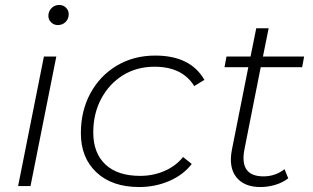

<svg xmlns="http://www.w3.org/2000/svg" viewBox="-20 -750 1261 774"><path d="M53 0 157 -522H207L103 0ZM213 -649Q197 -649 186 -660Q175 -671 175 -686Q175 -704 187.5 -717Q200 -730 219 -730Q235 -730 246 -719Q257 -708 257 -693Q257 -674 244.5 -661.5Q232 -649 213 -649Z M541 4Q432 4 369 -55Q306 -114 306 -213Q306 -303 344.5 -374Q383 -445 451 -485.5Q519 -526 606 -526Q748 -526 804 -428L763 -403Q715 -481 603 -481Q531 -481 475.5 -446.5Q420 -412 388 -352Q356 -292 356 -216Q356 -133 405 -87Q454 -41 545 -41Q597 -41 642.5 -60.5Q688 -80 718 -117L753 -89Q719 -45 662.5 -20.5Q606 4 541 4Z M1030 4Q964 4 932.5 -36Q901 -76 915 -147L981 -479H885L893 -522H990L1013 -636H1063L1040 -522H1206L1198 -479H1031L966 -151Q943 -39 1042 -39Q1090 -39 1127 -68L1142 -31Q1118 -13 1088.5 -4.5Q1059 4 1030 4Z"/></svg>

Font: Montserrat Light
Style: Italic
Weight: 300
Italic angle: -11.3°
Designer: Julieta Ulanovsky
Foundry: Julieta Ulanovsky
Version: Version 9.000; ttfautohint (v1.8.4.7-5d5b)